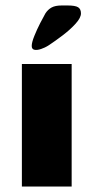

<svg xmlns="http://www.w3.org/2000/svg" viewBox="-20 -682 342 702"><path d="M60 0V-448H242V0ZM96 -514Q96 -527 105.5 -550.5Q115 -574 127 -597.5Q139 -621 146 -633Q155 -647 168.5 -654.5Q182 -662 206 -662H227Q255 -662 265.5 -655.5Q276 -649 276 -633Q276 -617 256.5 -595.5Q237 -574 209.5 -553Q182 -532 156 -515Q145 -508 130.5 -503Q116 -498 106 -500Q96 -502 96 -514Z"/></svg>

Font: Goldman
Style: Bold
Weight: 700
Designer: Jaikishan Patel
Version: Version 1.000; ttfautohint (v1.8.3)